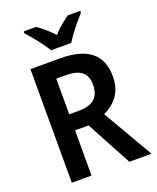

<svg xmlns="http://www.w3.org/2000/svg" viewBox="-168 -1035 926 1134"><g transform="rotate(-20 295.0 -468.5)"><path d="M235 -777H363C388 -822 443 -887 477 -925V-937H399C366 -914 332 -887 299 -850C267 -885 231 -915 200 -937H122V-925C157 -886 211 -821 235 -777ZM268 -714H83V0H207V-284H292L445 0H584L401 -315C472 -348 526 -407 526 -506C526 -645 443 -714 268 -714ZM262 -609C356 -609 399 -578 399 -501C399 -424 358 -385 267 -385H207V-609Z"/></g></svg>

Font: Noto Sans Thai SemCond SemBd
Style: Regular
Weight: 600
Width: 4
Designer: Monotype Design Team
Foundry: Monotype Imaging Inc.
Version: Version 2.002